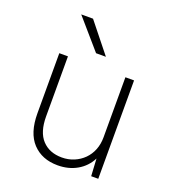

<svg xmlns="http://www.w3.org/2000/svg" viewBox="-131 -811 827 917"><g transform="rotate(20 282.5 -352.0)"><path d="M265 6Q185 6 137.5 -44.5Q90 -95 90 -195V-500H134V-195Q134 -115 171 -75.5Q208 -36 271 -36Q304 -36 332.5 -48Q361 -60 382 -81Q403 -102 414.5 -131Q426 -160 426 -195V-500H470V0H434L429 -88Q406 -43 363 -18.5Q320 6 265 6ZM125 -710H185L305 -560H255Z"/></g></svg>

Font: Retni Sans Light
Style: Regular
Weight: 300
Designer: Vitaly Kuzmin
Foundry: ParaType Ltd.
Version: Version 1.00;March 2, 2019;FontCreator 11.5.0.2425 64-bit; t